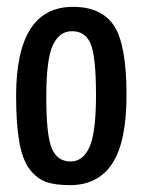

<svg xmlns="http://www.w3.org/2000/svg" viewBox="-20 -530 416 560"><path d="M27 -250Q27 -510 193 -510Q276 -510 312.5 -455Q349 -400 349 -253Q349 -116 307.5 -53Q266 10 184 10Q142 10 115.5 1Q89 -8 67.5 -35Q46 -62 36.5 -114.5Q27 -167 27 -250ZM115 -248Q115 -133 131.5 -96Q148 -59 186 -59Q222 -59 241 -101Q260 -143 260 -252Q260 -365 244.5 -402Q229 -439 190 -439Q153 -439 134 -398Q115 -357 115 -248Z"/></svg>

Font: Yanone Kaffeesatz
Style: Regular
Weight: 400
Designer: Yanone (Cyrillic: Daniel Pouzeot)
Foundry: Yanone
Version: Version 1.003;PS 001.003;hotconv 1.0.88;makeotf.lib2.5.64775